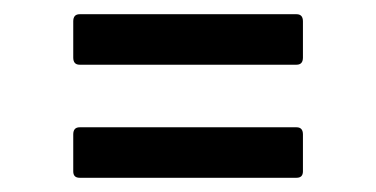

<svg xmlns="http://www.w3.org/2000/svg" viewBox="-20 -436 529 270"><path d="M92 -345Q83 -345 83 -355V-406Q83 -416 92 -416H397Q406 -416 406 -406V-355Q406 -345 397 -345ZM92 -186Q83 -186 83 -195V-247Q83 -257 92 -257H397Q406 -257 406 -247V-195Q406 -186 397 -186Z"/></svg>

Font: Sofia Sans Condensed Medium
Style: Regular
Weight: 500
Designer: Botio Nikoltchev, Ani Petrova
Foundry: lettersoup
Version: Version 4.101; ttfautohint (v1.8.4.7-5d5b)